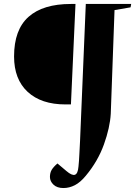

<svg xmlns="http://www.w3.org/2000/svg" viewBox="-20 -720 702 969"><path d="M376 121Q379 94 380.5 59Q382 24 384 -9L413 -700H642L639 -683L558 -669L539 -146Q535 -76 504.5 9Q474 94 413 167Q386 200 358 214.5Q330 229 300 229Q268 229 250 212Q232 195 232 173Q232 152 241 137Q250 122 270 105L315 143Q343 167 358 162Q373 157 376 121ZM338 -193H310Q188 -193 119.5 -256.5Q51 -320 51 -435Q51 -570 124 -635Q197 -700 338 -700H361Z"/></svg>

Font: Literata 72pt
Style: Bold Italic
Weight: 700
Italic angle: -2°
Designer: Latin by Veronika Burian and Jose Scaglione. Greek by Irene Vlachou. Cyrillic by Vera Evstafieva
Foundry: TypeTogether
Version: Version 3.002